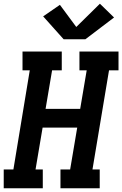

<svg xmlns="http://www.w3.org/2000/svg" viewBox="-24 -1012 657 1032"><path d="M-4 0V-101H48L136 -634H97V-735H308V-634H256L221 -427H407L442 -634H403V-735H613V-634H562L473 -101H512V0H301V-101H353L391 -326H205L167 -101H206V0ZM435 -801H318L208 -924L298 -986L386 -867L513 -992L589 -918Z"/></svg>

Font: Iosevka Slab Extended Oblique
Style: Bold
Weight: 700
Width: 7
Italic angle: -9°
Monospace: yes
Designer: Belleve Invis
Foundry: Belleve Invis
Version: Version 11.1.1; ttfautohint (v1.8.3)